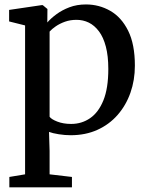

<svg xmlns="http://www.w3.org/2000/svg" viewBox="-20 -582 644 842"><path d="M21 239.5V194L90 182.5V-470.5L20 -488V-538.5L162.5 -559.5H167.5L188 -542.5L187.5 -483.5Q202.5 -501 227 -519.2Q251.5 -537.5 284.2 -550Q317 -562.5 357 -562.5Q414.5 -562.5 463.5 -534.5Q512.5 -506.5 542 -447.2Q571.5 -388 571.5 -294Q571.5 -230.5 552 -175.2Q532.5 -120 495.8 -78Q459 -36 407 -12.5Q355 11 290 11Q265 11 238 6.8Q211 2.5 195 -3.5L197.5 80V182.5L295.5 194V239.5ZM292 -38.5Q338.5 -38.5 375.2 -63.8Q412 -89 433.5 -142Q455 -195 455 -279.5Q455 -336.5 444.2 -377.5Q433.5 -418.5 414 -444.5Q394.5 -470.5 369.5 -482.8Q344.5 -495 315.5 -495Q288 -495 265 -486.8Q242 -478.5 224.5 -466.5Q207 -454.5 197.5 -443.5V-70Q205 -59 231.2 -48.8Q257.5 -38.5 292 -38.5Z"/></svg>

Font: Merriweather 36pt Medium
Style: Regular
Weight: 500
Version: Version 2.100